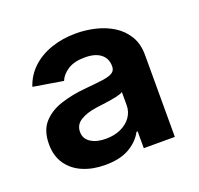

<svg xmlns="http://www.w3.org/2000/svg" viewBox="-84 -833 630 607"><g transform="rotate(-20 231.0 -529.5)"><path d="M173.8 -318.4Q132.3 -318.4 99.4 -332.3Q66.4 -346.2 47.4 -373.5Q28.3 -400.9 28.3 -440.9Q28.3 -486.8 51.8 -512.7Q75.2 -538.6 113 -550.8Q150.9 -563 193.8 -566.9Q232.4 -570.3 255.9 -573.5Q279.3 -576.7 289.8 -583.5Q300.3 -590.3 300.3 -603.5V-605Q300.3 -630.9 281.7 -645.5Q263.2 -660.2 228.5 -660.2Q192.4 -660.2 170.9 -646.2Q149.4 -632.3 141.6 -612.8L41 -629.4Q52.7 -665 79.3 -689.9Q106 -714.8 144 -728Q182.1 -741.2 228 -741.2Q261.2 -741.2 293.5 -733.4Q325.7 -725.6 352.1 -709Q378.4 -692.4 394.3 -666Q410.2 -639.6 410.2 -602.1V-326.7H305.7V-383.3H301.8Q287.1 -355 255.6 -336.7Q224.1 -318.4 173.8 -318.4ZM203.6 -395.5Q232.9 -395.5 254.9 -405.8Q276.9 -416 289.1 -433.6Q301.3 -451.2 301.3 -472.7V-517.1Q294.9 -512.7 278.1 -509Q261.2 -505.4 242.4 -502.9Q223.6 -500.5 209.5 -498.5Q175.3 -493.7 154.5 -480.7Q133.8 -467.8 133.8 -443.8Q133.8 -420.4 153.6 -408Q173.3 -395.5 203.6 -395.5Z"/></g></svg>

Font: Inter
Style: 650
Weight: 650
Designer: Rasmus Andersson
Foundry: rsms
Version: Version 4.001;git-66647c0bb